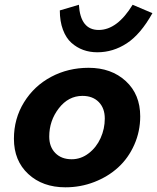

<svg xmlns="http://www.w3.org/2000/svg" viewBox="-20 -780 667 815"><path d="M398.9 -652.8Q477.5 -652.8 543 -759.8L627 -724.1Q576.7 -634.3 518.3 -596.2Q460 -558.1 393.1 -558.1Q360.8 -558.1 333.3 -568.1Q305.7 -578.1 283 -598.4Q260.3 -618.7 247.1 -654.1Q233.9 -689.5 233.9 -735.8L314.9 -759.8Q321.3 -652.8 398.9 -652.8ZM356 -492.2Q452.6 -492.2 513.9 -435.8Q575.2 -379.4 575.2 -286.1Q575.2 -222.2 550 -165.5Q524.9 -108.9 481.9 -69.6Q439 -30.3 380.6 -7.6Q322.3 15.1 257.8 15.1Q161.1 15.1 100.1 -41.3Q39.1 -97.7 39.1 -190.9Q39.1 -276.4 82 -345.9Q125 -415.5 197.3 -453.9Q269.5 -492.2 356 -492.2ZM284.2 -104Q323.7 -104 356.4 -129.2Q389.2 -154.3 407 -193.8Q424.8 -233.4 424.8 -276.9Q424.8 -320.8 399.2 -346.9Q373.5 -373 330.1 -373Q270.5 -373 229.7 -320.3Q189 -267.6 189 -200.2Q189 -156.7 214.8 -130.4Q240.7 -104 284.2 -104Z"/></svg>

Font: IntelOne Mono Bold
Style: Italic
Weight: 700
Italic angle: -16°
Designer: Fred Shallcrass
Foundry: Frere-Jones Type LLC
Version: Version 1.200;hotconv 1.1.0;makeotfexe 2.6.0;FJTRelease1.2